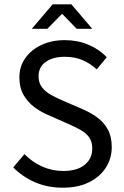

<svg xmlns="http://www.w3.org/2000/svg" viewBox="-20 -853 571 885"><path d="M269.5 12.2Q200.2 12.2 142.3 -12.5Q84.5 -37.1 41 -81.5L92.8 -142.6Q128.4 -106 174.3 -85.4Q220.2 -64.9 271.5 -64.9Q335.4 -64.9 370.4 -93.3Q405.3 -121.6 405.3 -168Q405.3 -200.7 390.4 -220.7Q375.5 -240.7 350.3 -254.6Q325.2 -268.6 293.9 -282.2L201.2 -323.2Q170.4 -335.9 139.9 -358.2Q109.4 -380.4 89.4 -414.1Q69.3 -447.8 69.3 -496.1Q69.3 -546.4 96.7 -585.2Q124 -624 171.4 -646Q218.8 -668 278.8 -668Q337.4 -668 387.2 -647Q437 -626 472.2 -589.4L425.8 -533.2Q396 -561 359.9 -576.2Q323.7 -591.3 278.3 -591.3Q224.6 -591.3 191.2 -567.9Q157.7 -544.4 157.7 -501.5Q157.7 -470.7 173.8 -450.2Q189.9 -429.7 214.6 -416Q239.3 -402.3 265.1 -391.1L357.9 -351.1Q396 -335 427.2 -312.3Q458.5 -289.6 476.8 -256.6Q495.1 -223.6 495.1 -174.8Q495.1 -123 468 -80.6Q440.9 -38.1 390.4 -12.9Q339.8 12.2 269.5 12.2ZM126.5 -720.2 222.7 -833H309.1L405.3 -720.2H333.5L268.1 -787.6H264.2L198.2 -720.2Z"/></svg>

Font: Varta Medium
Style: Regular
Weight: 500
Designer: Joana Correia, Viktoriya Grabowska, Eben Sorkin
Foundry: Sorkin Type Co.
Version: Version 1.004